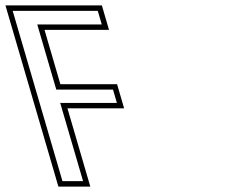

<svg xmlns="http://www.w3.org/2000/svg" viewBox="-172 -687 888 707"><path d="M43 0H160.5L76.4 -288H285.1L259.1 -377H50.3L-8.1 -577H229.4L203.1 -667H-151.9ZM58 -20 -125.3 -647H188.1L202.7 -597H-34.8L35.3 -357H244.1L258.4 -308H49.7L133.9 -20Z"/></svg>

Font: Din Kursivschrift
Style: BreitLeftGho
Weight: 400
Version: Version 1.089